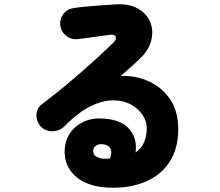

<svg xmlns="http://www.w3.org/2000/svg" viewBox="-20 -825 1040 908"><path d="M488 62Q426 59 379.5 36.5Q333 14 308 -26Q283 -66 286 -119Q289 -164 313 -198Q337 -232 378.5 -250.5Q420 -269 473 -264Q556 -258 593 -213Q630 -168 621 -104Q649 -123 661.5 -152.5Q674 -182 674 -220Q674 -251 654.5 -281Q635 -311 599.5 -330.5Q564 -350 515.5 -350.5Q467 -351 409 -323Q351 -295 286 -229Q263 -205 227.5 -204.5Q192 -204 170 -230Q151 -253 152.5 -283.5Q154 -314 178 -332Q238 -377 300 -429Q362 -481 418 -531.5Q474 -582 516 -623Q532 -638 527 -651Q522 -664 496 -660Q461 -655 424 -650Q387 -645 349 -640Q319 -636 294.5 -654.5Q270 -673 265 -704Q261 -734 279.5 -758.5Q298 -783 329 -787Q354 -791 389.5 -794Q425 -797 461 -800Q497 -803 522 -804Q589 -809 632 -784.5Q675 -760 691 -719Q707 -678 694.5 -631Q682 -584 637 -543Q624 -530 601.5 -510Q579 -490 551 -466Q624 -468 685.5 -439.5Q747 -411 785 -354.5Q823 -298 823 -215Q823 -120 780 -56.5Q737 7 661.5 37Q586 67 488 62ZM462 -75Q475 -74 499 -75Q511 -99 504 -118.5Q497 -138 471 -142Q451 -146 437 -138Q423 -130 421 -115Q419 -97 430.5 -88Q442 -79 462 -75Z"/></svg>

Font: Zen Maru Gothic Black
Style: Regular
Weight: 900
Designer: Yoshimichi Ohira
Foundry: Positype
Version: Version 1.001